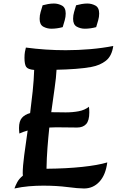

<svg xmlns="http://www.w3.org/2000/svg" viewBox="-20 -1059 666 1090"><path d="M62 11Q67 -4 77.5 -24Q88 -44 110 -62Q109 -68 109 -75Q109 -114 117.5 -178Q126 -242 137 -318Q112 -311 90 -301Q89 -309 88.5 -317.5Q88 -326 88 -333Q88 -371 104.5 -390Q121 -409 151 -417Q159 -478 165.5 -540.5Q172 -603 174 -662Q138 -665 128.5 -679.5Q119 -694 119 -731Q119 -750 121.5 -764.5Q124 -779 127 -789Q238 -774 353 -774Q424 -774 493 -780Q562 -786 623 -798Q615 -741 581.5 -714.5Q548 -688 499 -679Q463 -672 409.5 -668Q356 -664 301 -663Q299 -620 290 -558Q281 -496 271 -422Q293 -422 315.5 -421.5Q338 -421 353 -421Q393 -421 427 -427.5Q461 -434 485 -453Q486 -445 486.5 -437Q487 -429 487 -421Q487 -374 469 -354.5Q451 -335 418 -335Q395 -335 371.5 -335.5Q348 -336 323 -336Q308 -336 292 -336Q276 -336 260 -335Q254 -279 249.5 -220Q245 -161 244 -101Q357 -102 446.5 -111.5Q536 -121 589 -137Q580 -66 544.5 -27.5Q509 11 457 11Q424 11 363 3Q302 -5 225 -5Q185 -5 144 -1.5Q103 2 62 11ZM336 -905Q322 -901 305 -898.5Q288 -896 272 -896Q247 -896 226 -907.5Q205 -919 205 -952Q205 -972 210.5 -990.5Q216 -1009 222 -1029Q236 -1033 253 -1036Q270 -1039 286 -1039Q310 -1039 331.5 -1027.5Q353 -1016 353 -982Q353 -963 347.5 -944Q342 -925 336 -905ZM526 -905Q512 -901 495 -898.5Q478 -896 462 -896Q437 -896 416 -907.5Q395 -919 395 -952Q395 -972 400.5 -990.5Q406 -1009 412 -1029Q426 -1033 443 -1036Q460 -1039 476 -1039Q500 -1039 521.5 -1027.5Q543 -1016 543 -982Q543 -963 537.5 -944Q532 -925 526 -905Z"/></svg>

Font: Merienda SemiBold
Style: Regular
Weight: 600
Designer: Eduardo Rodriguez Tunni
Foundry: Eduardo Rodriguez Tunni
Version: Version 2.001; ttfautohint (v1.8.4.7-5d5b)